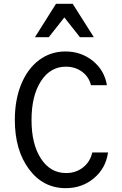

<svg xmlns="http://www.w3.org/2000/svg" viewBox="-20 -981 640 1011"><path d="M465.8 -178.2H548.8Q537.6 -95.7 475.1 -43Q412.6 9.8 326.2 9.8Q207 9.8 132.6 -90.3Q58.1 -190.4 58.1 -350.1Q58.1 -455.6 91.8 -537.6Q125.5 -619.6 186 -664.8Q246.6 -710 324.2 -710Q407.7 -710 469 -660.2Q530.3 -610.4 543 -532.2H459Q448.2 -576.7 412.1 -603.3Q376 -629.9 327.1 -629.9Q244.6 -629.9 195.3 -553.2Q146 -476.6 146 -349.1Q146 -221.7 195.6 -145.8Q245.1 -69.8 328.1 -69.8Q379.9 -69.8 417.5 -99.6Q455.1 -129.4 465.8 -178.2ZM164.1 -785.2 274.9 -960.9H362.8L474.1 -785.2H400.9L318.8 -889.2L236.8 -785.2Z"/></svg>

Font: CommitMono
Style: Regular
Weight: 400
Monospace: yes
Designer: Eigil Nikolajsen
Foundry: Eigil Nikolajsen
Version: Version 1.143